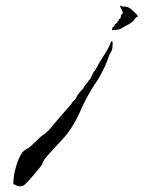

<svg xmlns="http://www.w3.org/2000/svg" viewBox="-20 -336 593 680"><path d="M379 -229 377 -230Q377 -231 377 -231Q377 -236 378 -238Q379 -240 382.5 -241.5Q386 -243 386 -247Q386 -249 386 -249Q388 -251 393 -254.5Q398 -258 396 -262Q397 -261 398.5 -261Q400 -261 399 -262L400 -261V-264Q400 -268 402.5 -268.5Q405 -269 406 -271Q408 -273 408 -277Q408 -281 409 -283Q410 -285 412 -286Q414 -287 415 -289Q416 -293 411 -301.5Q406 -310 405 -315Q405 -317 408.5 -315.5Q412 -314 413 -313Q413 -313 424 -312.5Q435 -312 448 -301Q451 -297 460.5 -288.5Q470 -280 468 -277Q468 -274 465 -277L459 -271Q452 -259 435 -249.5Q418 -240 405 -233Q401 -231 393 -230.5Q385 -230 379 -229ZM65 320Q58 324 51 324Q42 324 36 320Q30 316 30 317L28 318Q26 311 29 289.5Q32 268 40 243.5Q48 219 59 204Q65 197 71.5 193.5Q78 190 84 186L94 177Q98 173 107 164.5Q116 156 124.5 148Q133 140 136 140Q148 131 159 118Q170 105 185 87Q199 70 210.5 57.5Q222 45 234 30Q236 25 240 22Q244 19 247 15L253 4Q255 0 263 -10Q271 -20 274 -21Q277 -29 286 -39.5Q295 -50 297 -55V-53L298 -54Q301 -58 306.5 -71Q312 -84 316 -85Q318 -90 321.5 -95.5Q325 -101 327 -105Q329 -110 338.5 -124.5Q348 -139 357 -154.5Q366 -170 368 -175Q372 -187 375 -190Q378 -193 379 -183L378 -165Q377 -158 371.5 -149.5Q366 -141 364 -133Q361 -123 355.5 -110Q350 -97 345 -88Q337 -70 326.5 -54Q316 -38 305 -21Q283 15 263.5 59.5Q244 104 218 138Q205 154 184.5 175.5Q164 197 148 215.5Q132 234 131 242Q130 246 120.5 258Q111 270 99.5 283.5Q88 297 78 307.5Q68 318 65 320Z"/></svg>

Font: Cherish
Style: Regular
Weight: 400
Designer: Robert E. Leuschke
Foundry: Robert E. Leuschke
Version: Version 1.005